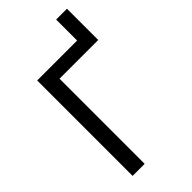

<svg xmlns="http://www.w3.org/2000/svg" viewBox="-262 -932 1003 1003"><g transform="rotate(-45 239.5 -430.0)"><path d="M80 0V-705H375V-860H455V-629H169V0Z"/></g></svg>

Font: Nunito Sans 10pt Condensed Medium
Style: Regular
Weight: 500
Width: 3
Designer: Vernon Adams
Foundry: Vernon Adams
Version: Version 3.101;gftools[0.9.27]